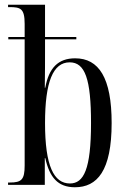

<svg xmlns="http://www.w3.org/2000/svg" viewBox="-20 -780 533 810"><path d="M296 10C390 10 451 -59 451 -261C451 -452 397 -534 297 -534C225 -534 186 -493 171 -410H169C170 -476 170 -524 170 -561V-614H302V-624H170V-760H14V-750H20C67 -750 84 -744 84 -679V-624H15V-614H84V-82C84 -22 71 -10 21 -10H14V0H169V-113H171C189 -32 224 10 296 10ZM275 -6C207 -6 170 -80 170 -261C170 -435 204 -517 274 -517C339 -517 364 -446 364 -261C364 -65 333 -6 275 -6Z"/></svg>

Font: Noto Serif Display ExtraCondensed
Style: Regular
Weight: 400
Width: 2
Designer: Monotype Design Team
Foundry: Monotype Imaging Inc.
Version: Version 2.009